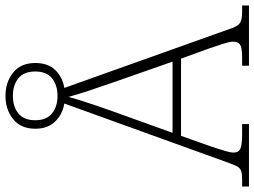

<svg xmlns="http://www.w3.org/2000/svg" viewBox="-137 -795 929 701"><g transform="rotate(-90 327.5 -444.5)"><path d="M-3 0V-25H25Q43 -25 53.5 -28.5Q64 -32 70 -42.5Q76 -53 83 -73L300 -674Q260 -681 234 -708Q208 -735 208 -780Q208 -833 243 -861Q278 -889 328 -889Q378 -889 413 -861Q448 -833 448 -780Q448 -734 422.5 -707.5Q397 -681 357 -674L575 -63Q584 -38 596.5 -31.5Q609 -25 634 -25H658V0H438V-25H468Q504 -25 515 -32.5Q526 -40 526 -58Q526 -70 518 -95Q510 -120 502 -143L464 -248H182L145 -144Q142 -135 136.5 -118Q131 -101 126 -84Q121 -67 121 -56Q121 -37 136 -31Q151 -25 186 -25H225V0ZM193 -279H453L377 -496Q368 -524 357.5 -553.5Q347 -583 338.5 -610.5Q330 -638 324 -659Q320 -642 311.5 -615.5Q303 -589 293.5 -560.5Q284 -532 275 -507ZM328 -699Q367 -699 392 -719Q417 -739 417 -780Q417 -822 392 -842Q367 -862 328 -862Q289 -862 264 -842Q239 -822 239 -780Q239 -739 264 -719Q289 -699 328 -699Z"/></g></svg>

Font: Noto Serif Armenian ExtraLight
Style: Regular
Weight: 250
Version: Version 2.007